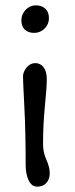

<svg xmlns="http://www.w3.org/2000/svg" viewBox="-20 -692 281 718"><path d="M76 -73Q76 -199 71 -294Q66 -389 66 -406Q66 -423 79.5 -439.5Q93 -456 112 -456Q131 -456 143 -440.5Q155 -425 155 -395.5Q155 -366 148 -296.5Q141 -227 141 -152Q141 -122 153.5 -94.5Q166 -67 166 -44.5Q166 -22 153.5 -8Q141 6 119.5 6Q98 6 87 -18Q76 -42 76 -73ZM108 -569Q86 -569 73 -581Q60 -593 60 -616Q60 -639 76 -655.5Q92 -672 114 -672Q136 -672 149.5 -659.5Q163 -647 163 -624Q163 -601 146.5 -585Q130 -569 108 -569Z"/></svg>

Font: Macondo
Style: Regular
Weight: 400
Version: Version 2.001